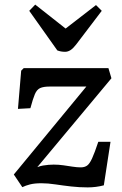

<svg xmlns="http://www.w3.org/2000/svg" viewBox="-20 -805 530 834"><path d="M83 -509H451L464 -465L142 -79Q155 -84 167 -86Q179 -88 190.5 -89Q202 -90 213 -90Q235 -90 255.5 -87Q276 -84 295.5 -81Q315 -78 331 -78Q347 -78 358 -85.5Q369 -93 380 -117Q391 -141 407 -189H460L431 0Q397 9 361 9Q325 9 289.5 5Q254 1 221 -4Q188 -9 160 -9Q130 -9 110.5 -4Q91 1 77 8L40 -47L355 -429H195Q169 -429 154.5 -422.5Q140 -416 131.5 -396Q123 -376 112 -335L58 -332L72 -498ZM107 -758 133 -785 265 -681 397 -783 422 -758 311 -612Q298 -595 286.5 -587.5Q275 -580 263 -580Q253 -580 245 -581.5Q237 -583 229 -586Z"/></svg>

Font: Literata 18pt Medium
Style: Italic
Weight: 500
Italic angle: -2°
Designer: Latin by Veronika Burian and Jose Scaglione. Greek by Irene Vlachou. Cyrillic by Vera Evstafieva
Foundry: TypeTogether
Version: Version 3.103;gftools[0.9.29]